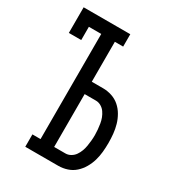

<svg xmlns="http://www.w3.org/2000/svg" viewBox="-178 -838 855 941"><g transform="rotate(30 250.0 -367.5)"><path d="M111 0V-70H157V-665H87V-590H17V-735H281V-665H234V-439H298Q323 -439 347.5 -431Q372 -423 391 -406.5Q410 -390 423 -367.5Q436 -345 443 -320.5Q450 -296 452.5 -270.5Q455 -245 455 -220Q455 -194 452.5 -168.5Q450 -143 443 -119Q436 -95 423 -72.5Q410 -50 391 -33Q372 -16 347.5 -8Q323 0 298 0ZM234 -70H298Q313 -70 327 -78Q341 -86 350 -99Q359 -112 364.5 -127Q370 -142 372.5 -157.5Q375 -173 376.5 -188.5Q378 -204 378 -220Q378 -235 376.5 -251Q375 -267 372.5 -282.5Q370 -298 364.5 -312.5Q359 -327 350 -340Q341 -353 327 -361Q313 -369 298 -369H234Z"/></g></svg>

Font: Iosevka Slab
Style: Regular
Weight: 400
Monospace: yes
Designer: Belleve Invis
Foundry: Belleve Invis
Version: Version 11.2.4; ttfautohint (v1.8.3)